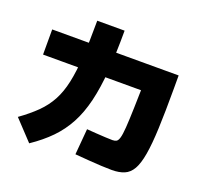

<svg xmlns="http://www.w3.org/2000/svg" viewBox="-146 -990 1292 1220"><g transform="rotate(20 500.0 -380.0)"><path d="M720 40Q691 40 651 38Q611 36 565 32.5Q519 29 470 25L485 -150Q511 -148 546 -145.5Q581 -143 613 -141.5Q645 -140 660 -140Q676 -140 686.5 -146Q697 -152 703.5 -174.5Q710 -197 713.5 -246Q717 -295 719.5 -381Q722 -467 725 -600L824 -500H60V-670H915V-580Q915 -422 910.5 -312.5Q906 -203 894 -133.5Q882 -64 860.5 -26.5Q839 11 804.5 25.5Q770 40 720 40ZM45 -73Q112 -121 158.5 -167Q205 -213 235 -268.5Q265 -324 281 -398.5Q297 -473 303.5 -575.5Q310 -678 310 -820H495Q495 -665 485.5 -546Q476 -427 454 -336Q432 -245 394.5 -175Q357 -105 302 -48.5Q247 8 170 60Z"/></g></svg>

Font: M PLUS 2 Black
Style: Regular
Weight: 900
Designer: Coji Morishita
Foundry: UNDERFOREST DESIGN
Version: Version 1.001